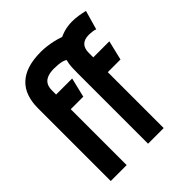

<svg xmlns="http://www.w3.org/2000/svg" viewBox="-194 -836 964 964"><g transform="rotate(-45 288.5 -353.5)"><path d="M526 -590 555 -692Q534 -697 512 -700.5Q490 -704 468 -704Q455 -704 439 -702Q423 -700 408 -695.5Q393 -691 378 -684Q356 -692 333.5 -697Q311 -702 290 -704.5Q269 -707 250 -707Q195 -707 155.5 -694.5Q116 -682 90 -657.5Q64 -633 51.5 -597.5Q39 -562 39 -517V0H152V-397H241L266 -501H152V-529Q152 -552 159 -566Q166 -580 178 -587.5Q190 -595 205 -598Q220 -601 235 -601Q251 -601 266.5 -599.5Q282 -598 294 -594.5Q306 -591 312 -586Q306 -565 305 -544Q304 -523 304 -502V0H415V-397H505L530 -501H416V-533Q416 -549 420 -561Q424 -573 432 -581Q440 -589 452 -593Q464 -597 480 -597Q485 -597 493 -596.5Q501 -596 510 -594.5Q519 -593 526 -590Z"/></g></svg>

Font: Advent Pro Expanded
Style: Bold
Weight: 700
Width: 7
Designer: VivaRado, Andreas Kalpakidis
Foundry: VivaRado, Andreas Kalpakidis
Version: Version 3.000